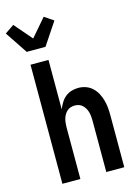

<svg xmlns="http://www.w3.org/2000/svg" viewBox="-179 -1068 822 1145"><g transform="rotate(-15 232.5 -495.5)"><path d="M59 0V-735H170V-430Q178 -450 189.5 -469Q201 -488 217.5 -501.5Q234 -515 255 -521.5Q276 -528 298 -528Q322 -528 344.5 -520Q367 -512 384.5 -495.5Q402 -479 413 -458Q424 -437 430.5 -414Q437 -391 439 -367.5Q441 -344 441 -320V0H330V-320Q330 -333 328.5 -346Q327 -359 323.5 -371.5Q320 -384 313.5 -395Q307 -406 297.5 -415Q288 -424 275.5 -428Q263 -432 250 -432Q237 -432 224.5 -428Q212 -424 202.5 -415Q193 -406 186.5 -395Q180 -384 176.5 -371.5Q173 -359 171.5 -346Q170 -333 170 -320V0ZM57 -815 -35 -953 21 -991 115 -882 209 -991 265 -953 173 -815Z"/></g></svg>

Font: Iosevka Term Curly
Style: Bold
Weight: 700
Designer: Belleve Invis
Foundry: Belleve Invis
Version: Version 32.3.0